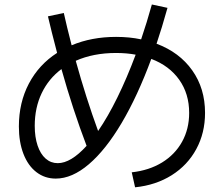

<svg xmlns="http://www.w3.org/2000/svg" viewBox="-20 -796 978 839"><path d="M806.6 -302.7Q806.6 -386.2 763.2 -447.5Q719.7 -508.8 641.1 -538.6Q581.1 -376 511.5 -258.5Q441.9 -141.1 368.4 -78.4Q294.9 -15.6 223.6 -15.6Q175.8 -15.6 139.2 -43.7Q102.5 -71.8 82.5 -123.5Q62.5 -175.3 62.5 -243.2Q62.5 -347.7 106.2 -430.7Q149.9 -513.7 229.5 -564.9Q204.1 -661.6 189.5 -724.6L258.8 -739.3Q271 -683.6 293 -598.1Q379.9 -634.8 487.3 -634.8Q546.4 -634.8 596.7 -624Q621.6 -697.3 643.6 -776.4L711.9 -761.7Q687 -672.4 664.1 -605Q764.2 -567.4 820.1 -488.5Q876 -409.7 876 -302.7Q876 -215.3 837.9 -144.8Q799.8 -74.2 730.5 -30.5Q661.1 13.2 570.3 22.5L555.7 -43Q631.3 -51.3 688 -85.9Q744.6 -120.6 775.6 -176.5Q806.6 -232.4 806.6 -302.7ZM232.4 -83Q289.6 -83 358.4 -158.7Q297.9 -317.9 248.5 -494.1Q192.4 -452.1 162.1 -388.7Q131.8 -325.2 131.8 -246.1Q131.8 -196.8 144.3 -159.9Q156.7 -123 179.4 -103Q202.1 -83 232.4 -83ZM408.7 -223.6Q451.2 -285.2 492.9 -370.1Q534.7 -455.1 572.8 -557.1Q533.2 -564.5 487.3 -564.5Q387.7 -564.5 311 -530.3Q356 -367.7 408.7 -223.6Z"/></svg>

Font: Pretendard
Style: Regular
Weight: 400
Designer: Base glyphs from Inter by Rasmus Andersson; Hangeul glyphs from Noto Sans CJK(Source Han Sans) by Jang Soo-young and Kan
Foundry: Kil Hyung-jin
Version: Version 1.309